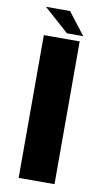

<svg xmlns="http://www.w3.org/2000/svg" viewBox="-91 -850 492 894"><g transform="rotate(10 155.0 -403.0)"><path d="M64.5 0H234V-675H64.5ZM169 -702H246L165.5 -806.5H51.5Z"/></g></svg>

Font: Anybody UltraCondensed Thin
Style: Bold
Weight: 700
Version: Version 1.111